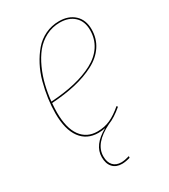

<svg xmlns="http://www.w3.org/2000/svg" viewBox="-178 -613 778 885"><g transform="rotate(-30 211.0 -170.5)"><path d="M393.6 -420.9Q393.6 -371.6 368.4 -333.7Q343.3 -295.9 297.6 -272Q252 -248 194.3 -234.6Q136.7 -221.2 65.9 -216.8Q63.5 -188.5 63.5 -167.5Q63.5 -85 94.7 -41.7Q126 1.5 182.6 1.5Q220.2 1.5 250.7 -12.5Q281.2 -26.4 315.9 -56.2L320.3 -50.3Q278.3 -14.6 244.6 -2Q147.5 45.4 147.5 114.3Q147.5 146 163.1 162.8Q178.7 179.7 206.5 179.7Q223.6 179.7 250 171.9L249 180.2Q225.1 187.5 205.6 187.5Q174.3 187.5 156.7 168.2Q139.2 148.9 139.2 114.3Q139.2 49.8 219.7 5.4Q201.2 9.3 182.6 9.3Q122.1 9.3 88.6 -36.1Q55.2 -81.5 55.2 -167Q55.2 -205.6 60.8 -245.6Q66.4 -285.6 77.4 -326.7Q88.4 -367.7 107.2 -403.6Q126 -439.5 150.1 -467.5Q174.3 -495.6 208.3 -511.7Q242.2 -527.8 281.7 -527.8Q332 -527.8 362.8 -499.3Q393.6 -470.7 393.6 -420.9ZM281.2 -520.5Q241.2 -520.5 207 -502.7Q172.9 -484.9 149.4 -455.8Q126 -426.8 108.2 -387.5Q90.3 -348.1 80.6 -307.6Q70.8 -267.1 66.4 -224.1Q136.7 -228.5 193.4 -241.7Q250 -254.9 293.9 -278.1Q337.9 -301.3 361.8 -337.6Q385.7 -374 385.7 -420.9Q385.7 -467.8 357.4 -494.1Q329.1 -520.5 281.2 -520.5Z"/></g></svg>

Font: Fira Sans Compressed Eight
Style: Italic
Weight: 100
Width: 3
Italic angle: -8°
Designer: Carrois Corporate & Edenspiekermann AG
Foundry: Carrois Corporate GbR & Edenspiekermann AG
Version: Version 4.203;PS 004.203;hotconv 1.0.88;makeotf.lib2.5.64775